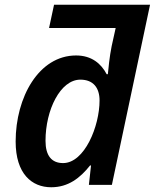

<svg xmlns="http://www.w3.org/2000/svg" viewBox="-20 -780 653 810"><path d="M196 10C268 10 318 -29 360 -82H364L355 0H452L613 -760H208L187 -662H468L451 -585C442 -541 437 -488 435 -467H430C407 -511 367 -546 301 -546C144 -546 46 -370 46 -183C46 -47 114 10 196 10ZM246 -92C198 -92 172 -123 172 -186C172 -317 235 -444 319 -444C374 -444 400 -409 400 -356C400 -248 337 -92 246 -92Z"/></svg>

Font: Noto Sans SemiBold
Style: Italic
Weight: 600
Italic angle: -12°
Designer: Monotype Design Team
Foundry: Monotype Imaging Inc.
Version: Version 2.013